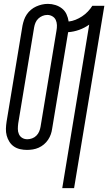

<svg xmlns="http://www.w3.org/2000/svg" viewBox="-20 -765 558 990"><path d="M301 205 440 -638Q416 -621 388 -611Q360 -601 331 -599Q331 -598 331 -598Q331 -598 331 -597L249 -102Q247 -87 242 -72.5Q237 -58 228 -44.5Q219 -31 206.5 -20.5Q194 -10 179.5 -3.5Q165 3 149.5 5.5Q134 8 119 8Q101 8 83.5 4Q66 0 52 -9.5Q38 -19 28.5 -34Q19 -49 14.5 -66Q10 -83 10.5 -101Q11 -119 14 -138L96 -633Q99 -648 104 -662.5Q109 -677 118 -690.5Q127 -704 139.5 -714.5Q152 -725 166.5 -731.5Q181 -738 196 -741.5Q211 -745 227 -745Q247 -745 266 -739Q285 -733 300 -721Q315 -709 323 -691.5Q331 -674 334 -654Q352 -656 369.5 -663Q387 -670 403 -680.5Q419 -691 432.5 -705Q446 -719 456 -735H518L362 205ZM121 -47Q133 -47 145.5 -51.5Q158 -56 167.5 -65.5Q177 -75 182 -87Q187 -99 189 -111L271 -606Q274 -621 273.5 -635.5Q273 -650 267.5 -662Q262 -674 250 -681Q238 -688 224 -688Q211 -688 199 -683Q187 -678 177.5 -669Q168 -660 163 -648Q158 -636 156 -624L74 -129Q72 -114 72 -100Q72 -86 77.5 -73.5Q83 -61 94.5 -54Q106 -47 121 -47Z"/></svg>

Font: Iosevka Curly Light Oblique
Style: Regular
Weight: 300
Italic angle: -9°
Monospace: yes
Designer: Belleve Invis
Foundry: Belleve Invis
Version: Version 11.1.0; ttfautohint (v1.8.3)